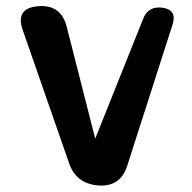

<svg xmlns="http://www.w3.org/2000/svg" viewBox="-20 -592 620 619"><path d="M297 6Q224 0 202 -68L53 -496Q29 -566 103 -572Q177 -578 195 -506L287 -145L441 -530Q457 -574 505 -567Q550 -560 537 -515L390 -57Q368 11 297 6Z"/></svg>

Font: MaokenZhuyuanTi
Style: Regular
Weight: 400
Designer: Fontworks Inc & LongZhuTi team: ZERO子、时光羊、荆南、频凡、刘鹏、Little White Dog、帆影Magmeta、奈白不弍、白日月球、ChaoTawei、雨三（排名不分先后）
Version: Version 1.000; 20230222